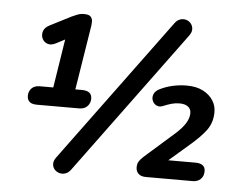

<svg xmlns="http://www.w3.org/2000/svg" viewBox="-52 -786 1064 866"><g transform="rotate(5 480.0 -353.0)"><path d="M311 -282H119Q75 -282 75 -319Q75 -339 88 -352.5Q101 -366 125 -366H186L226 -620L284 -619L182 -566Q160 -554 143 -560Q126 -566 119 -581.5Q112 -597 117.5 -614.5Q123 -632 145 -643L241 -692Q252 -697 265.5 -702.5Q279 -708 296 -708Q319 -708 326.5 -698.5Q334 -689 334 -678Q334 -667 333 -660L286 -366H316Q361 -366 361 -330Q361 -310 347.5 -296Q334 -282 311 -282ZM776 -652 299 -4Q288 11 274 15.5Q260 20 246.5 16Q233 12 224.5 2Q216 -8 215.5 -22.5Q215 -37 227 -53L705 -702Q716 -717 730 -721.5Q744 -726 757 -722Q770 -718 778.5 -707.5Q787 -697 787.5 -682.5Q788 -668 776 -652ZM849 0H638Q615 0 603.5 -11Q592 -22 592 -40Q592 -56 598.5 -66.5Q605 -77 618 -89L754 -209Q781 -233 796 -256Q811 -279 812 -302Q813 -322 799 -333Q785 -344 760 -344Q741 -344 723.5 -339Q706 -334 687 -326Q671 -319 658 -325Q645 -331 639 -344.5Q633 -358 638 -373Q643 -388 661 -398Q690 -413 722 -420Q754 -427 785 -427Q829 -427 859 -411.5Q889 -396 905 -371Q921 -346 920 -315Q919 -270 894.5 -236.5Q870 -203 817 -158L699 -56L698 -84H854Q899 -84 899 -49Q899 -27 885.5 -13.5Q872 0 849 0Z"/></g></svg>

Font: Nunito Variable Extra Light
Style: Italic
Weight: 200
Italic angle: -9°
Designer: Vernon Adams
Foundry: Vernon Adams
Version: Version 3.602